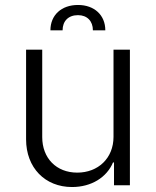

<svg xmlns="http://www.w3.org/2000/svg" viewBox="-20 -746 628 773"><path d="M437 -195C437 -109 375 -51 291 -51C207 -51 150 -109 150 -194V-546H85V-185C85 -71 161 7 270 7C348 7 410 -32 435 -92H439V0H503V-546H437ZM183 -624H232C232 -661 255 -685 294 -685C331 -685 354 -661 354 -624H404C404 -685 360 -726 294 -726C227 -726 183 -685 183 -624Z"/></svg>

Font: Wafeq Light
Style: Regular
Weight: 300
Designer: Rasmus Andersson & Azza Alameddine
Foundry: Google & TypeTogether
Version: Version 3.000;January 28, 2025;FontCreator 15.0.0.3014 64-bi